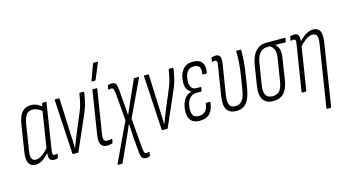

<svg xmlns="http://www.w3.org/2000/svg" viewBox="-93 -1057 2909 1610"><g transform="rotate(-15 1362.0 -252.0)"><path d="M97 6Q57 6 39.5 -24.5Q22 -55 32 -122L68 -351Q80 -426 110 -457Q140 -488 187 -488Q213 -488 238 -476.5Q263 -465 285 -447L276 -410Q255 -428 233 -438Q211 -448 190 -448Q169 -448 153 -439Q137 -430 126 -408Q115 -386 108 -347L73 -124Q65 -75 75 -55Q85 -35 111 -35Q137 -35 167.5 -56.5Q198 -78 228 -116L226 -76Q192 -35 160.5 -14.5Q129 6 97 6ZM257 6Q205 6 216 -66L220 -89L218 -94L270 -424L275 -439L281 -475Q283 -482 287 -482H315Q320 -482 319 -475L257 -77Q253 -55 256 -44.5Q259 -34 272 -34Q278 -34 283 -35.5Q288 -37 294 -38Q298 -39 297 -32L292 -6Q291 -1 286 2Q280 3 272.5 4.5Q265 6 257 6Z M424 0Q418 0 418 -5L391 -475Q389 -482 395 -482H429Q433 -482 433 -476L446 -167Q448 -137 449 -106.5Q450 -76 450 -44H451Q463 -77 475.5 -107.5Q488 -138 501 -170L552 -291Q566 -323 575 -347.5Q584 -372 590 -397Q596 -422 601 -452L605 -475Q606 -482 611 -482H642Q648 -482 646 -475L643 -451Q637 -416 630.5 -389Q624 -362 613.5 -335Q603 -308 587 -271L470 -4Q469 0 464 0Z M717 6Q693 6 678 -5Q663 -16 658 -39.5Q653 -63 659 -101L718 -475Q719 -482 725 -482H755Q762 -482 760 -475L700 -99Q694 -61 702.5 -47.5Q711 -34 731 -34Q741 -34 749.5 -35.5Q758 -37 766 -39Q773 -42 772 -34L767 -7Q766 -2 763 -1Q754 2 742.5 4Q731 6 717 6ZM734 -546Q731 -546 730.5 -548Q730 -550 731 -555L780 -688Q782 -692 784 -693.5Q786 -695 790 -695H818Q822 -695 823 -693Q824 -691 822 -687L766 -552Q763 -546 756 -546Z M1004 191Q982 191 971.5 176Q961 161 958 115L947 -12Q946 -40 944 -67Q942 -94 941 -121H939Q928 -93 915.5 -66Q903 -39 891 -11L804 180Q802 185 798 185H764Q757 185 761 178L920 -160L900 -398Q896 -431 890.5 -439.5Q885 -448 875 -448Q870 -448 864.5 -447Q859 -446 853 -444Q848 -443 848 -450L852 -476Q853 -481 857 -483Q865 -486 873.5 -487Q882 -488 890 -488Q913 -488 922.5 -473.5Q932 -459 936 -410L945 -299Q947 -274 949 -248.5Q951 -223 952 -197H953Q965 -223 976 -248.5Q987 -274 998 -299L1078 -478Q1079 -482 1084 -482H1119Q1126 -482 1122 -475L973 -160L995 104Q998 134 1003.5 142.5Q1009 151 1020 151Q1025 151 1031 149.5Q1037 148 1042 147Q1046 146 1045 152L1042 178Q1041 184 1037 186Q1029 189 1021 190Q1013 191 1004 191Z M1199 0Q1193 0 1193 -5L1166 -475Q1164 -482 1170 -482H1204Q1208 -482 1208 -476L1221 -167Q1223 -137 1224 -106.5Q1225 -76 1225 -44H1226Q1238 -77 1250.5 -107.5Q1263 -138 1276 -170L1327 -291Q1341 -323 1350 -347.5Q1359 -372 1365 -397Q1371 -422 1376 -452L1380 -475Q1381 -482 1386 -482H1417Q1423 -482 1421 -475L1418 -451Q1412 -416 1405.5 -389Q1399 -362 1388.5 -335Q1378 -308 1362 -271L1245 -4Q1244 0 1239 0Z M1521 6Q1472 6 1448 -20.5Q1424 -47 1424 -96Q1424 -131 1433.5 -162.5Q1443 -194 1463 -217Q1483 -240 1515 -248V-250Q1493 -261 1481 -283Q1469 -305 1469 -337Q1469 -402 1500 -445Q1531 -488 1593 -488Q1648 -488 1670.5 -456.5Q1693 -425 1683 -370Q1681 -362 1675 -362H1647Q1642 -362 1643 -370Q1650 -406 1638 -427Q1626 -448 1590 -448Q1560 -448 1542.5 -432Q1525 -416 1517 -390Q1509 -364 1509 -335Q1509 -303 1523 -284.5Q1537 -266 1566 -266H1600Q1606 -266 1605 -260L1600 -234Q1599 -228 1595 -228H1559Q1525 -228 1504.5 -211Q1484 -194 1474.5 -166Q1465 -138 1465 -103Q1465 -67 1479.5 -51Q1494 -35 1525 -35Q1561 -35 1581.5 -56Q1602 -77 1607 -120Q1608 -126 1613 -126H1642Q1647 -126 1647 -118Q1640 -59 1610.5 -26.5Q1581 6 1521 6Z M1841 6Q1784 6 1759.5 -30.5Q1735 -67 1748 -148L1789 -407Q1793 -429 1789 -438.5Q1785 -448 1772 -448Q1767 -448 1762 -447Q1757 -446 1751 -444Q1746 -443 1748 -449L1752 -476Q1753 -482 1758 -483Q1765 -485 1774 -486.5Q1783 -488 1792 -488Q1817 -488 1826.5 -469.5Q1836 -451 1830 -408L1788 -147Q1779 -86 1792.5 -60.5Q1806 -35 1843 -35Q1878 -35 1900.5 -62Q1923 -89 1933 -151L1951 -264Q1961 -324 1965 -381Q1969 -438 1967 -476Q1967 -482 1973 -482H2005Q2010 -482 2010 -476Q2011 -439 2006.5 -380.5Q2002 -322 1992 -263L1975 -156Q1961 -71 1929 -32.5Q1897 6 1841 6Z M2161 6Q2101 6 2074 -33.5Q2047 -73 2059 -149L2087 -328Q2099 -402 2135 -442Q2171 -482 2229 -482H2389Q2395 -482 2394 -476L2389 -450Q2389 -443 2383 -443L2297 -445V-444Q2317 -428 2326 -399Q2335 -370 2327 -323L2299 -142Q2287 -66 2253.5 -30Q2220 6 2161 6ZM2166 -35Q2205 -35 2227 -60.5Q2249 -86 2257 -143L2287 -329Q2295 -379 2284.5 -404.5Q2274 -430 2252 -445H2224Q2187 -445 2162.5 -416.5Q2138 -388 2129 -330L2100 -149Q2091 -91 2107.5 -63Q2124 -35 2166 -35Z M2580 185Q2573 185 2574 178L2658 -356Q2666 -404 2657 -426Q2648 -448 2619 -448Q2593 -448 2563 -427Q2533 -406 2502 -372L2505 -411Q2535 -444 2568.5 -466Q2602 -488 2634 -488Q2677 -488 2693.5 -457.5Q2710 -427 2699 -358L2615 178Q2614 185 2607 185ZM2412 0Q2407 0 2408 -7L2471 -405Q2476 -431 2472 -439.5Q2468 -448 2455 -448Q2451 -448 2445.5 -447Q2440 -446 2435 -444Q2429 -443 2431 -449L2435 -476Q2436 -480 2437.5 -481.5Q2439 -483 2442 -484Q2449 -486 2457.5 -487Q2466 -488 2473 -488Q2499 -488 2508 -470.5Q2517 -453 2512 -418L2509 -398V-386L2449 -7Q2448 0 2443 0Z"/></g></svg>

Font: Sofia Sans Extra Condensed Light
Style: Italic
Weight: 300
Italic angle: -9°
Version: Version 4.100